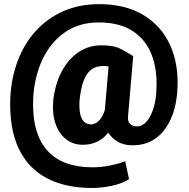

<svg xmlns="http://www.w3.org/2000/svg" viewBox="-20 -707 933 948"><path d="M434.6 221.2Q302.2 221.2 210 172.1Q117.7 123 71.5 24.7Q25.4 -73.7 30.8 -221.7Q35.2 -321.3 67.4 -406.2Q99.6 -491.2 156.5 -554Q213.4 -616.7 292.5 -651.6Q371.6 -686.5 469.2 -686.5Q597.7 -686.5 686 -634Q774.4 -581.5 818.1 -488.3Q861.8 -395 856.4 -272.9Q854.5 -219.7 841.1 -169.2Q827.6 -118.7 800.8 -78.1Q773.9 -37.6 732.7 -13.7Q691.4 10.3 633.3 10.3Q571.3 10.3 531.7 -30.3Q492.2 -70.8 495.6 -140.1L520.5 -429.7H637.7L612.8 -140.1Q610.4 -123.5 613 -112.5Q615.7 -101.6 622.3 -95Q628.9 -88.4 637.7 -85.7Q646.5 -83 656.2 -83Q683.1 -83 704.1 -107.2Q725.1 -131.3 738 -173.1Q751 -214.8 752.4 -267.1Q757.3 -364.3 728 -438.5Q698.7 -512.7 634 -554.4Q569.3 -596.2 467.3 -596.2Q369.1 -596.2 298.6 -546.1Q228 -496.1 188.7 -411.4Q149.4 -326.7 144 -221.7Q140.1 -134.3 158 -70.1Q175.8 -5.9 213.4 36.1Q251 78.1 307.4 98.6Q363.8 119.1 436.5 119.1Q479 119.1 523.2 110.1Q567.4 101.1 598.1 88.9L617.2 177.7Q583 199.7 531.5 210.4Q480 221.2 434.6 221.2ZM388.7 7.8Q341.3 7.8 306.2 -19.5Q271 -46.9 253.9 -96.9Q236.8 -147 243.2 -214.4Q253.4 -296.4 286.1 -356.7Q318.8 -417 368.9 -450.2Q418.9 -483.4 481 -483.4Q540 -483.4 573.2 -466.8Q606.4 -450.2 637.7 -429.7L581.1 -345.2Q567.4 -357.4 544.7 -369.4Q522 -381.3 491.2 -381.3Q452.6 -381.3 428.7 -361.8Q404.8 -342.3 391.8 -305.2Q378.9 -268.1 373 -214.4Q370.1 -173.8 375.5 -146.7Q380.9 -119.6 394.8 -106.2Q408.7 -92.8 430.2 -92.8Q439.9 -92.8 453.4 -99.4Q466.8 -106 480.7 -126.5Q494.6 -147 504.4 -188L552.7 -127Q530.3 -59.6 489 -25.9Q447.8 7.8 388.7 7.8Z"/></svg>

Font: Heebo Black
Style: Regular
Weight: 900
Designer: Oded Ezer
Foundry: Ezer Type House
Version: Version 3.100